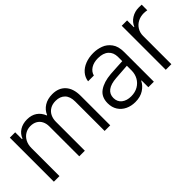

<svg xmlns="http://www.w3.org/2000/svg" viewBox="24 -1080 1635 1635"><g transform="rotate(-45 841.0 -263.0)"><path d="M71.3 -530.3H135.7V-448.2H141.6Q157.7 -490.2 195.1 -513.7Q232.4 -537.1 284.2 -537.1Q337.4 -537.1 373.5 -512.2Q409.7 -487.3 427.7 -441.4H431.6Q450.2 -486.3 491 -511.7Q531.7 -537.1 588.9 -537.1Q664.1 -537.1 707 -490.2Q750 -443.4 750 -355.5V0H682.6V-354.5Q682.6 -414.6 651.9 -445.6Q621.1 -476.6 568.4 -476.6Q529.8 -476.6 501.7 -460.2Q473.6 -443.8 459 -414.6Q444.3 -385.3 444.3 -347.7V0H377V-360.4Q377 -395 363.5 -421.4Q350.1 -447.8 324.7 -462.2Q299.3 -476.6 264.6 -476.6Q229 -476.6 200.2 -459Q171.4 -441.4 155 -409.9Q138.7 -378.4 138.7 -337.9V0H71.3Z M1062.5 -305.7Q1096.7 -308.1 1138.4 -310.3Q1180.2 -312.5 1209 -314V-364.3Q1209 -418 1175.5 -448.2Q1142.1 -478.5 1080.1 -478.5Q1028.8 -478.5 994.9 -456.8Q960.9 -435.1 951.2 -398.4H881.8Q887.2 -439.9 914.3 -471.7Q941.4 -503.4 985.4 -520.8Q1029.3 -538.1 1084 -538.1Q1129.9 -538.1 1173.1 -522.2Q1216.3 -506.3 1245.8 -466.3Q1275.4 -426.3 1275.4 -358.4V0H1209V-82H1205.1Q1186.5 -43 1145 -15.6Q1103.5 11.7 1042 11.7Q993.2 11.7 953.4 -7.3Q913.6 -26.4 890.4 -62.5Q867.2 -98.6 867.2 -148.4Q867.2 -224.1 920.2 -261.2Q973.1 -298.3 1062.5 -305.7ZM1051.8 -47.9Q1099.1 -47.9 1134.8 -68.6Q1170.4 -89.4 1189.7 -124.5Q1209 -159.7 1209 -202.1V-258.8L1072.3 -249Q1002.4 -244.1 968 -217.8Q933.6 -191.4 933.6 -145.5Q933.6 -99.6 966.3 -73.7Q999 -47.9 1051.8 -47.9Z M1418.9 -530.3H1483.4V-448.2H1488.3Q1504.4 -488.8 1543.7 -513.4Q1583 -538.1 1631.8 -538.1Q1658.2 -538.1 1666 -537.1V-469.7Q1642.6 -473.6 1627 -473.6Q1586.9 -473.6 1554.9 -456.5Q1522.9 -439.5 1504.6 -409.2Q1486.3 -378.9 1486.3 -340.8V0H1418.9Z"/></g></svg>

Font: Pretendard Light
Style: Regular
Weight: 300
Designer: Base glyphs from Inter by Rasmus Andersson; Hangeul glyphs from Noto Sans CJK(Source Han Sans) by Jang Soo-young and Kan
Foundry: Kil Hyung-jin
Version: Version 1.309